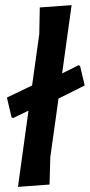

<svg xmlns="http://www.w3.org/2000/svg" viewBox="-20 -724 350 748"><path d="M286 -470 292 -467 310 -391 208 -340 176 -112 173 -5 50 4 91 -293 31 -264 25 -267 7 -344 105 -391 133 -591 135 -695 259 -704 222 -438Z"/></svg>

Font: Alegreya Sans SC
Style: Bold Italic
Weight: 700
Italic angle: -7°
Designer: Juan Pablo del Peral
Foundry: Huerta Tipografica
Version: Version 2.007